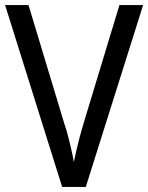

<svg xmlns="http://www.w3.org/2000/svg" viewBox="-20 -734 582 754"><path d="M542 -714 317 0H224L0 -714H92L233 -247Q242 -221 248.5 -195Q255 -169 260.5 -145Q266 -121 270 -98Q275 -121 280.5 -145.5Q286 -170 293 -196Q300 -222 308 -249L449 -714Z"/></svg>

Font: Noto Sans SemiCondensed
Style: Regular
Weight: 400
Width: 4
Version: Version 2.013